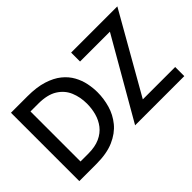

<svg xmlns="http://www.w3.org/2000/svg" viewBox="-105 -1098 1460 1460"><g transform="rotate(-45 625.0 -367.5)"><path d="M78 0V-735H255Q354 -735 423.5 -713Q493 -691 538 -654.5Q583 -618 608.5 -571.5Q634 -525 644 -475.5Q654 -426 654 -380Q654 -311 634.5 -243.5Q615 -176 570 -121Q525 -66 449.5 -33Q374 0 261 0ZM190 -99H273Q347 -99 397.5 -122Q448 -145 478.5 -184.5Q509 -224 522.5 -273.5Q536 -323 536 -375Q536 -446 511 -505.5Q486 -565 428.5 -601Q371 -637 273 -637H190ZM678 0 1046 -639H725V-735H1222L859 -98H1207V0Z"/></g></svg>

Font: Alata
Style: Regular
Weight: 400
Designer: Spyros Zevelakis, Eben Sorkin
Foundry: Spyros Zevelakis
Version: Version 1.005; ttfautohint (v1.8.4.7-5d5b)